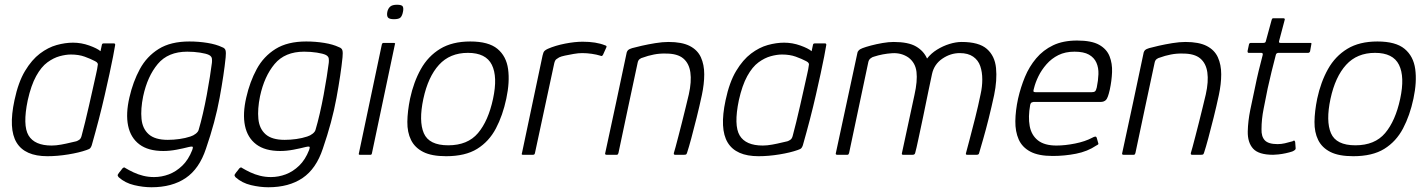

<svg xmlns="http://www.w3.org/2000/svg" viewBox="-20 -653 6025 810"><path d="M180 6Q85 6 50 -51.5Q15 -109 41 -230Q57 -306 85.5 -353.5Q114 -401 148.5 -427Q183 -453 219 -463Q255 -473 288 -473Q323 -473 356.5 -461Q390 -449 404 -437L410 -465Q411 -468 413 -469Q415 -470 417 -470H460Q466 -470 466 -464Q463 -446 457 -414.5Q451 -383 442 -342Q433 -301 422 -252.5Q411 -204 397 -150Q383 -96 367 -40Q365 -34 361.5 -29Q358 -24 345 -20Q314 -9 268 -1.5Q222 6 180 6ZM198 -39Q216 -39 238 -43Q260 -47 278 -51.5Q296 -56 302 -57Q308 -59 314.5 -63.5Q321 -68 324 -79Q331 -104 339 -137.5Q347 -171 355.5 -207.5Q364 -244 371.5 -278.5Q379 -313 385 -339Q391 -365 392 -376Q394 -382 391.5 -386.5Q389 -391 381 -395Q362 -405 337 -414Q312 -423 279 -423Q258 -423 232 -416Q206 -409 180 -390Q154 -371 132.5 -332Q111 -293 97 -230Q75 -124 100.5 -81.5Q126 -39 198 -39Z M526 -242Q541 -308 570 -361.5Q599 -415 649.5 -446.5Q700 -478 779 -478Q818 -478 855 -472Q892 -466 917 -454Q929 -450 931.5 -440.5Q934 -431 932 -411Q925 -341 906.5 -240Q888 -139 849 -26Q821 59 763.5 98Q706 137 619 137Q584 137 546 128Q508 119 481 95Q477 90 476.5 87.5Q476 85 478 82Q480 78 483.5 74Q487 70 490.5 65.5Q494 61 496 58Q500 54 503 53.5Q506 53 509 56Q524 65 543 74Q562 83 584 88.5Q606 94 630 94Q662 94 692.5 82.5Q723 71 749 46Q775 21 791 -20Q791 -22 792 -23.5Q793 -25 793 -27Q795 -34 790.5 -34.5Q786 -35 777 -33Q754 -27 725 -21.5Q696 -16 669 -16Q605 -16 568 -44Q531 -72 520.5 -122.5Q510 -173 526 -242ZM584 -247Q573 -193 577 -151.5Q581 -110 607.5 -86.5Q634 -63 688 -63Q712 -63 737 -66.5Q762 -70 783 -77Q796 -81 806 -89Q816 -97 818 -105Q827 -135 836 -174Q845 -213 852.5 -253.5Q860 -294 865.5 -329Q871 -364 874 -388Q875 -396 874 -405.5Q873 -415 862 -421Q850 -427 824 -431Q798 -435 770 -435Q689 -435 645.5 -383Q602 -331 584 -247Z M1019 -242Q1034 -308 1063 -361.5Q1092 -415 1142.5 -446.5Q1193 -478 1272 -478Q1311 -478 1348 -472Q1385 -466 1410 -454Q1422 -450 1424.5 -440.5Q1427 -431 1425 -411Q1418 -341 1399.5 -240Q1381 -139 1342 -26Q1314 59 1256.5 98Q1199 137 1112 137Q1077 137 1039 128Q1001 119 974 95Q970 90 969.5 87.5Q969 85 971 82Q973 78 976.5 74Q980 70 983.5 65.5Q987 61 989 58Q993 54 996 53.5Q999 53 1002 56Q1017 65 1036 74Q1055 83 1077 88.5Q1099 94 1123 94Q1155 94 1185.5 82.5Q1216 71 1242 46Q1268 21 1284 -20Q1284 -22 1285 -23.5Q1286 -25 1286 -27Q1288 -34 1283.5 -34.5Q1279 -35 1270 -33Q1247 -27 1218 -21.5Q1189 -16 1162 -16Q1098 -16 1061 -44Q1024 -72 1013.5 -122.5Q1003 -173 1019 -242ZM1077 -247Q1066 -193 1070 -151.5Q1074 -110 1100.5 -86.5Q1127 -63 1181 -63Q1205 -63 1230 -66.5Q1255 -70 1276 -77Q1289 -81 1299 -89Q1309 -97 1311 -105Q1320 -135 1329 -174Q1338 -213 1345.5 -253.5Q1353 -294 1358.5 -329Q1364 -364 1367 -388Q1368 -396 1367 -405.5Q1366 -415 1355 -421Q1343 -427 1317 -431Q1291 -435 1263 -435Q1182 -435 1138.5 -383Q1095 -331 1077 -247Z M1680 -603Q1677 -587 1670 -579.5Q1663 -572 1642 -572Q1622 -572 1616.5 -579.5Q1611 -587 1614 -603Q1617 -617 1626 -625Q1635 -633 1655 -633Q1676 -633 1679.5 -625Q1683 -617 1680 -603ZM1549 -6Q1548 0 1543 0H1498Q1492 0 1494 -6L1591 -466Q1593 -472 1598 -472H1643Q1644 -472 1646 -470.5Q1648 -469 1646 -466Z M1862 6Q1801 6 1765.5 -12Q1730 -30 1714 -62.5Q1698 -95 1698.5 -139Q1699 -183 1710 -237Q1725 -307 1755.5 -361.5Q1786 -416 1837 -447Q1888 -478 1964 -478Q2041 -478 2078.5 -447Q2116 -416 2123.5 -361.5Q2131 -307 2116 -237Q2101 -166 2072 -111Q2043 -56 1993 -25Q1943 6 1862 6ZM1871 -40Q1953 -40 1996.5 -91.5Q2040 -143 2060 -236Q2080 -329 2055 -379.5Q2030 -430 1954 -430Q1878 -430 1832 -379.5Q1786 -329 1766 -236Q1746 -142 1768 -91Q1790 -40 1871 -40Z M2438 -477Q2495 -477 2532 -462Q2536 -461 2538 -459Q2540 -457 2538 -453L2524 -422Q2522 -418 2519 -417Q2516 -416 2513 -418Q2497 -423 2476.5 -426Q2456 -429 2436 -429Q2420 -429 2400 -425.5Q2380 -422 2363.5 -418.5Q2347 -415 2339 -411Q2334 -408 2327.5 -403.5Q2321 -399 2318 -385L2237 -8Q2236 -3 2234 -1.5Q2232 0 2228 0H2186Q2183 0 2181.5 -1.5Q2180 -3 2182 -7L2269 -419Q2272 -433 2277 -438Q2282 -443 2291 -447Q2323 -461 2364 -469Q2405 -477 2438 -477Z M2539 0Q2536 0 2534 -1.5Q2532 -3 2533 -6Q2556 -113 2579 -219.5Q2602 -326 2624 -432Q2626 -438 2630 -442Q2634 -446 2647 -450Q2661 -454 2687.5 -460Q2714 -466 2744.5 -471Q2775 -476 2800 -476Q2857 -476 2890 -459Q2923 -442 2937 -411Q2951 -380 2951 -339.5Q2951 -299 2941 -252Q2931 -205 2919 -157Q2907 -109 2896.5 -70Q2886 -31 2879 -10Q2877 -3 2874.5 -1.5Q2872 0 2865 0H2828Q2821 0 2823 -8Q2825 -14 2830 -32.5Q2835 -51 2842 -78Q2849 -105 2857 -136.5Q2865 -168 2872.5 -199Q2880 -230 2886 -255Q2898 -309 2892.5 -347.5Q2887 -386 2862.5 -406.5Q2838 -427 2790 -427Q2764 -428 2738.5 -423Q2713 -418 2692 -410Q2686 -409 2679 -404Q2672 -399 2670 -388Q2650 -294 2629.5 -198.5Q2609 -103 2589 -7Q2588 -4 2586.5 -2Q2585 0 2582 0Z M3180 6Q3085 6 3050 -51.5Q3015 -109 3041 -230Q3057 -306 3085.5 -353.5Q3114 -401 3148.5 -427Q3183 -453 3219 -463Q3255 -473 3288 -473Q3323 -473 3356.5 -461Q3390 -449 3404 -437L3410 -465Q3411 -468 3413 -469Q3415 -470 3417 -470H3460Q3466 -470 3466 -464Q3463 -446 3457 -414.5Q3451 -383 3442 -342Q3433 -301 3422 -252.5Q3411 -204 3397 -150Q3383 -96 3367 -40Q3365 -34 3361.5 -29Q3358 -24 3345 -20Q3314 -9 3268 -1.5Q3222 6 3180 6ZM3198 -39Q3216 -39 3238 -43Q3260 -47 3278 -51.5Q3296 -56 3302 -57Q3308 -59 3314.5 -63.5Q3321 -68 3324 -79Q3331 -104 3339 -137.5Q3347 -171 3355.5 -207.5Q3364 -244 3371.5 -278.5Q3379 -313 3385 -339Q3391 -365 3392 -376Q3394 -382 3391.5 -386.5Q3389 -391 3381 -395Q3362 -405 3337 -414Q3312 -423 3279 -423Q3258 -423 3232 -416Q3206 -409 3180 -390Q3154 -371 3132.5 -332Q3111 -293 3097 -230Q3075 -124 3100.5 -81.5Q3126 -39 3198 -39Z M4029 -429Q3990 -429 3955.5 -405.5Q3921 -382 3912 -341L3897 -270Q3886 -214 3874.5 -160.5Q3863 -107 3854.5 -66.5Q3846 -26 3841 -8Q3840 -4 3837.5 -2Q3835 0 3830 0H3790Q3783 0 3785 -7L3838 -253Q3851 -311 3846.5 -349.5Q3842 -388 3813 -410Q3783 -431 3743.5 -428.5Q3704 -426 3667 -414Q3661 -413 3653 -407Q3645 -401 3643 -390L3562 -7Q3561 -4 3559.5 -2Q3558 0 3555 0H3512Q3509 0 3507 -1.5Q3505 -3 3506 -6L3597 -429Q3597 -434 3602.5 -440Q3608 -446 3619 -450Q3632 -455 3654.5 -461Q3677 -467 3703 -471.5Q3729 -476 3750 -476Q3812 -476 3844.5 -457Q3877 -438 3891 -406Q3908 -428 3933 -443.5Q3958 -459 3985.5 -467.5Q4013 -476 4037 -476Q4110 -476 4143.5 -446.5Q4177 -417 4182 -366Q4187 -315 4174 -252Q4163 -201 4151 -153Q4139 -105 4128 -67Q4117 -29 4110 -5Q4108 0 4100 0H4061Q4056 0 4055 -2Q4054 -4 4056 -10Q4060 -25 4070.5 -64.5Q4081 -104 4094 -155.5Q4107 -207 4117 -256Q4124 -287 4124 -318Q4124 -349 4115.5 -374Q4107 -399 4085.5 -414Q4064 -429 4029 -429Z M4275 -237Q4286 -285 4304 -328.5Q4322 -372 4351.5 -407Q4381 -442 4423 -462Q4465 -482 4524 -482Q4585 -482 4617 -464Q4649 -446 4661 -415.5Q4673 -385 4671.5 -348.5Q4670 -312 4662 -275Q4654 -239 4645.5 -231Q4637 -223 4624 -223H4340Q4338 -223 4333 -221Q4328 -219 4326 -210Q4317 -160 4324 -121.5Q4331 -83 4358.5 -61Q4386 -39 4437 -39Q4473 -39 4515.5 -47.5Q4558 -56 4588 -72Q4593 -75 4599 -76.5Q4605 -78 4607 -71L4613 -50Q4615 -46 4613 -44Q4611 -42 4605 -39Q4568 -14 4519.5 -4.5Q4471 5 4421 5Q4361 5 4326.5 -13.5Q4292 -32 4277.5 -65Q4263 -98 4263.5 -142Q4264 -186 4275 -237ZM4607 -284Q4613 -313 4614 -340Q4615 -367 4605.5 -388.5Q4596 -410 4574 -422.5Q4552 -435 4513 -435Q4474 -435 4445 -420.5Q4416 -406 4395 -382Q4374 -358 4361 -331.5Q4348 -305 4342 -280Q4339 -271 4340 -267.5Q4341 -264 4349 -264Q4408 -264 4466.5 -264Q4525 -264 4585 -264Q4595 -264 4599.5 -267.5Q4604 -271 4607 -284Z M4720 0Q4717 0 4715 -1.5Q4713 -3 4714 -6Q4737 -113 4760 -219.5Q4783 -326 4805 -432Q4807 -438 4811 -442Q4815 -446 4828 -450Q4842 -454 4868.5 -460Q4895 -466 4925.5 -471Q4956 -476 4981 -476Q5038 -476 5071 -459Q5104 -442 5118 -411Q5132 -380 5132 -339.5Q5132 -299 5122 -252Q5112 -205 5100 -157Q5088 -109 5077.5 -70Q5067 -31 5060 -10Q5058 -3 5055.5 -1.5Q5053 0 5046 0H5009Q5002 0 5004 -8Q5006 -14 5011 -32.5Q5016 -51 5023 -78Q5030 -105 5038 -136.5Q5046 -168 5053.5 -199Q5061 -230 5067 -255Q5079 -309 5073.5 -347.5Q5068 -386 5043.5 -406.5Q5019 -427 4971 -427Q4945 -428 4919.5 -423Q4894 -418 4873 -410Q4867 -409 4860 -404Q4853 -399 4851 -388Q4831 -294 4810.5 -198.5Q4790 -103 4770 -7Q4769 -4 4767.5 -2Q4766 0 4763 0Z M5351 0Q5290 0 5266.5 -26Q5243 -52 5244 -99Q5245 -142 5254.5 -189Q5264 -236 5275 -286Q5282 -321 5290 -354Q5298 -387 5307 -421Q5309 -430 5301 -430H5248Q5245 -430 5244 -432Q5243 -434 5243 -437L5249 -465Q5249 -468 5251.5 -470Q5254 -472 5257 -472H5310Q5315 -472 5317.5 -474Q5320 -476 5321 -482L5345 -570Q5347 -576 5351 -576H5394Q5397 -576 5399 -574.5Q5401 -573 5400 -570L5377 -483Q5375 -477 5376 -474.5Q5377 -472 5382 -472H5508Q5512 -472 5512.5 -470.5Q5513 -469 5512 -465L5507 -437Q5507 -435 5504.5 -432.5Q5502 -430 5499 -430H5373Q5370 -430 5366.5 -428Q5363 -426 5362 -420Q5353 -386 5344.5 -351Q5336 -316 5328 -280Q5320 -239 5311 -194.5Q5302 -150 5302 -108Q5301 -77 5316 -61Q5331 -45 5370 -45Q5385 -45 5400.5 -48.5Q5416 -52 5433 -57Q5439 -61 5440.5 -60Q5442 -59 5444 -54L5446 -28Q5448 -21 5432 -14Q5420 -10 5404 -6.5Q5388 -3 5373 -1.5Q5358 0 5351 0Z M5689 6Q5628 6 5592.5 -12Q5557 -30 5541 -62.5Q5525 -95 5525.5 -139Q5526 -183 5537 -237Q5552 -307 5582.5 -361.5Q5613 -416 5664 -447Q5715 -478 5791 -478Q5868 -478 5905.5 -447Q5943 -416 5950.5 -361.5Q5958 -307 5943 -237Q5928 -166 5899 -111Q5870 -56 5820 -25Q5770 6 5689 6ZM5698 -40Q5780 -40 5823.5 -91.5Q5867 -143 5887 -236Q5907 -329 5882 -379.5Q5857 -430 5781 -430Q5705 -430 5659 -379.5Q5613 -329 5593 -236Q5573 -142 5595 -91Q5617 -40 5698 -40Z"/></svg>

Font: Glory Thin Light
Style: Italic
Weight: 300
Italic angle: -12°
Version: Version 1.011